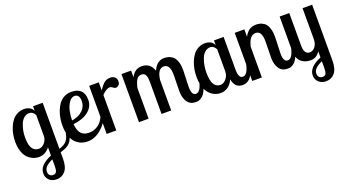

<svg xmlns="http://www.w3.org/2000/svg" viewBox="-56 -1066 3374 1876"><g transform="rotate(-20 1630.5 -127.5)"><path d="M314.9 -500H415V-21Q443.4 -30.3 460.4 -39.6Q477.5 -48.8 493.2 -66.2Q508.8 -83.5 517.8 -110.6Q526.9 -137.7 532.2 -179.2H568.8Q562.5 -136.7 552.7 -106.7Q543 -76.7 531.5 -57.1Q520 -37.6 501 -23.7Q481.9 -9.8 463.4 -2Q444.8 5.9 415 15.1V79.1Q415 167 380.1 208.5Q345.2 250 290 250Q241.7 250 212.9 221.9Q184.1 193.8 184.1 151.9Q184.1 66.4 314.9 12.2V-74.2Q295.4 -46.9 266.6 -30.5Q237.8 -14.2 203.1 -14.2Q170.9 -14.2 141.8 -26.1Q112.8 -38.1 87.6 -62.7Q62.5 -87.4 47.4 -131.3Q32.2 -175.3 32.2 -232.9Q32.2 -270 38.8 -307.1Q45.4 -344.2 60.1 -380.1Q74.7 -416 96.2 -443.6Q117.7 -471.2 150.4 -488Q183.1 -504.9 222.2 -504.9Q250.5 -504.9 276.1 -492.7Q301.8 -480.5 314.9 -452.1ZM228 -89.8Q259.8 -89.8 287.4 -120.6Q314.9 -151.4 314.9 -193.8V-407.2Q307.6 -424.8 292 -437.5Q276.4 -450.2 255.9 -450.2Q225.1 -450.2 201.2 -430.2Q177.2 -410.2 164.1 -378.2Q150.9 -346.2 144 -310.8Q137.2 -275.4 137.2 -240.2Q137.2 -162.1 160.2 -126Q183.1 -89.8 228 -89.8ZM271 198.2Q296.4 198.2 305.7 179.4Q314.9 160.6 314.9 122.1V51.8Q266.1 73.7 244.6 96.7Q223.1 119.6 223.1 147.9Q223.1 170.4 236.1 184.3Q249 198.2 271 198.2Z M843.8 -375Q843.8 -305.2 785.9 -258.3Q728 -211.4 627 -200.2Q633.8 -126.5 663.6 -98.1Q693.4 -69.8 741.7 -69.8Q792 -69.8 833.3 -96.4Q874.5 -123 899.9 -179.2H931.6Q905.3 -103 840.1 -48.6Q774.9 5.9 700.7 5.9Q664.6 5.9 633.5 -6.6Q602.5 -19 576.4 -45.2Q550.3 -71.3 535.2 -117.4Q520 -163.6 520 -225.1Q520 -260.7 525.9 -297.4Q531.7 -334 545.9 -371.8Q560.1 -409.7 581.3 -438.7Q602.5 -467.8 636 -486.3Q669.4 -504.9 710.9 -504.9Q843.8 -504.9 843.8 -375ZM626 -238.8Q696.8 -250 738.3 -289.3Q779.8 -328.6 779.8 -384.8Q779.8 -456.1 730 -456.1Q696.8 -456.1 672.4 -421.4Q647.9 -386.7 637 -338.6Q626 -290.5 626 -238.8Z M898.4 -500H998.5V-416Q1012.7 -437.5 1022.5 -450.2Q1032.2 -462.9 1047.1 -477.3Q1062 -491.7 1079.1 -498.3Q1096.2 -504.9 1116.7 -504.9Q1148.9 -504.9 1165.8 -488Q1182.6 -471.2 1182.6 -444.8Q1182.6 -418 1167.7 -405.5Q1152.8 -393.1 1136.7 -393.1Q1126 -393.1 1110.8 -405.5Q1095.7 -418 1080.6 -418Q1046.4 -418 998.5 -368.2V0H898.4Z M1234.4 -500H1334.5V-431.2Q1346.7 -454.1 1360.8 -469.5Q1375 -484.9 1389.9 -492.2Q1404.8 -499.5 1417.2 -502.2Q1429.7 -504.9 1444.3 -504.9Q1533.7 -504.9 1562.5 -416Q1575.7 -444.3 1591.1 -463.4Q1606.4 -482.4 1622.3 -490.7Q1638.2 -499 1650.4 -502Q1662.6 -504.9 1677.2 -504.9Q1711.9 -504.9 1737.8 -493.4Q1763.7 -481.9 1778.1 -464.6Q1792.5 -447.3 1801 -422.1Q1809.6 -397 1812 -374.8Q1814.5 -352.5 1814.5 -326.2Q1814.5 -303.2 1811.5 -242.7Q1808.6 -182.1 1808.6 -155.8Q1808.6 -69.8 1853.5 -69.8Q1902.3 -69.8 1925.3 -179.2H1962.4Q1954.1 -131.3 1940.7 -95.9Q1927.2 -60.5 1913.6 -41.5Q1899.9 -22.5 1883.1 -11.2Q1866.2 0 1853.3 2.9Q1840.3 5.9 1825.7 5.9Q1766.6 5.9 1737.5 -37.4Q1708.5 -80.6 1708.5 -147Q1708.5 -159.2 1710 -233.2Q1711.4 -307.1 1711.4 -320.8Q1711.4 -429.2 1647.5 -429.2Q1616.2 -429.2 1596.9 -403.3Q1577.6 -377.4 1569.3 -319.8V0H1469.2V-334Q1469.2 -354.5 1467.3 -369.1Q1465.3 -383.8 1460.2 -398.7Q1455.1 -413.6 1443.1 -421.4Q1431.2 -429.2 1413.6 -429.2Q1383.3 -429.2 1366 -403.8Q1348.6 -378.4 1334.5 -319.8V0H1234.4Z M2196.3 -500H2296.4V-160.2Q2296.4 -69.8 2341.3 -69.8Q2390.6 -69.8 2413.6 -179.2H2450.2Q2441.4 -131.3 2428.2 -95.9Q2415 -60.5 2401.4 -41.5Q2387.7 -22.5 2370.6 -11.2Q2353.5 0 2340.3 2.9Q2327.1 5.9 2311.5 5.9Q2232.9 5.9 2214.4 -88.9Q2198.2 -47.9 2164.1 -21Q2129.9 5.9 2084.5 5.9Q2059.1 5.9 2035.4 -1.7Q2011.7 -9.3 1989.3 -26.6Q1966.8 -43.9 1950.2 -69.8Q1933.6 -95.7 1923.6 -135Q1913.6 -174.3 1913.6 -223.1Q1913.6 -261.7 1920.2 -299.8Q1926.8 -337.9 1941.4 -375.2Q1956.1 -412.6 1977.5 -441.2Q1999 -469.7 2031.7 -487.3Q2064.5 -504.9 2103.5 -504.9Q2131.8 -504.9 2157.5 -492.7Q2183.1 -480.5 2196.3 -452.1ZM2109.4 -69.8Q2141.6 -69.8 2168.9 -102.3Q2196.3 -134.8 2196.3 -179.2V-407.2Q2189 -424.8 2173.3 -437.5Q2157.7 -450.2 2137.2 -450.2Q2106.4 -450.2 2082.5 -429.2Q2058.6 -408.2 2045.4 -374.5Q2032.2 -340.8 2025.4 -304Q2018.6 -267.1 2018.6 -230Q2018.6 -147 2041.5 -108.4Q2064.5 -69.8 2109.4 -69.8Z M2412.1 -500H2512.2V-423.8Q2525.9 -449.7 2542 -467Q2558.1 -484.4 2574.7 -491.9Q2591.3 -499.5 2604.2 -502.2Q2617.2 -504.9 2632.3 -504.9Q2667 -504.9 2692.9 -493.4Q2718.8 -481.9 2732.9 -464.6Q2747.1 -447.3 2755.6 -421.9Q2764.2 -396.5 2766.6 -374.8Q2769 -353 2769 -326.2Q2769 -303.2 2766.1 -242.7Q2763.2 -182.1 2763.2 -155.8Q2763.2 -69.8 2808.1 -69.8Q2857.4 -69.8 2880.4 -179.2H2917Q2908.7 -131.3 2895.3 -95.9Q2881.8 -60.5 2868.2 -41.5Q2854.5 -22.5 2837.6 -11.2Q2820.8 0 2807.9 2.9Q2794.9 5.9 2780.3 5.9Q2721.2 5.9 2692.1 -37.4Q2663.1 -80.6 2663.1 -147Q2663.1 -159.2 2664.6 -233.2Q2666 -307.1 2666 -320.8Q2666 -429.2 2602.1 -429.2Q2570.3 -429.2 2548.3 -403.1Q2526.4 -377 2512.2 -319.8V0H2412.1Z M3117.2 -500H3216.8V79.1Q3216.8 167 3181.9 208.5Q3147 250 3091.8 250Q3043.5 250 3014.6 221.9Q2985.8 193.8 2985.8 151.9Q2985.8 66.4 3117.2 12.2V-50.8Q3079.6 5.9 3020 5.9Q2956.5 5.9 2917.7 -31.2Q2878.9 -68.4 2878.9 -148.9V-500H2979V-160.2Q2979 -69.8 3039.1 -69.8Q3069.8 -69.8 3093.5 -100.1Q3117.2 -130.4 3117.2 -179.2ZM3073.2 198.2Q3098.6 198.2 3107.9 179.4Q3117.2 160.6 3117.2 122.1V51.8Q3068.4 73.7 3046.6 96.7Q3024.9 119.6 3024.9 147.9Q3024.9 170.4 3038.1 184.3Q3051.3 198.2 3073.2 198.2Z"/></g></svg>

Font: Lobster Two
Style: Regular
Weight: 400
Designer: Pablo Impallari
Foundry: Pablo Impallari. www.impallari.com
Version: Version 1.006